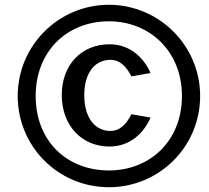

<svg xmlns="http://www.w3.org/2000/svg" viewBox="-20 -772 874 802"><path d="M437 -587C321 -587 238 -502 238 -375C238 -248 321 -160 437 -160C526 -160 582 -219 609 -281L529 -295C509 -256 483 -225 441 -225C377 -225 332 -280 332 -374C332 -469 377 -522 441 -522C483 -522 509 -492 529 -453L609 -467C582 -528 526 -587 437 -587ZM435 10C645 10 816 -159 816 -371C816 -581 645 -752 435 -752C224 -752 54 -581 54 -371C54 -159 224 10 435 10ZM435 -60C260 -60 129 -182 129 -371C129 -558 260 -683 435 -683C605 -683 740 -558 740 -371C740 -182 605 -60 435 -60Z"/></svg>

Font: Cheyenne Sans Medium
Style: Italic
Weight: 500
Italic angle: -8.13011°
Designer: The Public Sans project authors (U.S. Web Design System), Libre Franklin designed by Pablo Impallari and Rodrigo Fuenzal
Foundry: The Cheyenne Sans Project Authors
Version: Version 2.007